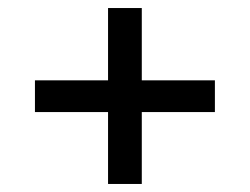

<svg xmlns="http://www.w3.org/2000/svg" viewBox="-20 -589 622 478"><path d="M67 -310V-389H249V-569H333V-389H515V-310H333V-131H249V-310Z"/></svg>

Font: Montserrat Z Med
Style: Regular
Weight: 500
Designer: Julieta Ulanovsky
Foundry: Julieta Ulanovsky
Version: Version 8.000